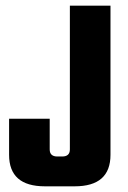

<svg xmlns="http://www.w3.org/2000/svg" viewBox="-20 -656 450 676"><path d="M12 -238H155V-130Q155 -105 182 -105H199Q226 -105 226 -130V-636H369V-111Q369 0 243 0H138Q12 0 12 -111Z"/></svg>

Font: Teko Semibold
Style: Regular
Weight: 600
Designer: Manushi Parikh, Jonny Pinhorn
Foundry: Indian Type Foundry
Version: Version 1.105;PS 1.0;hotconv 1.0.78;makeotf.lib2.5.61930; tt